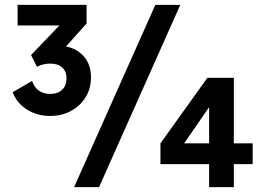

<svg xmlns="http://www.w3.org/2000/svg" viewBox="-20 -765 1081 785"><path d="M185 -291Q131 -291 89.5 -317.5Q48 -344 32 -388L111 -434Q130 -381 185 -381Q216 -381 234 -398Q252 -415 252 -444Q252 -473 234.5 -489Q217 -505 185 -505Q156 -505 131 -492L107 -540L223 -661H52V-745H334V-669L250 -575Q296 -566 324 -533Q352 -500 352 -448Q352 -403 330 -367.5Q308 -332 270.5 -311.5Q233 -291 185 -291ZM283 0 615 -745H717L385 0ZM1013 -179V-94H936V0H835V-94H636V-179L828 -447H936V-179ZM733 -179H835V-327Z"/></svg>

Font: Plus Jakarta Text
Style: Bold
Weight: 700
Designer: Gumpita Rahayu
Foundry: Tokotype Studio
Version: Version 1.000